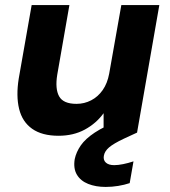

<svg xmlns="http://www.w3.org/2000/svg" viewBox="-20 -524 670 758"><path d="M211 12Q146 12 107 -15.5Q68 -43 55.5 -94Q43 -145 54 -214L105 -504H254L206 -229Q197 -173 213.5 -143.5Q230 -114 282 -114Q313 -114 340 -128Q367 -142 385.5 -168.5Q404 -195 411 -233L459 -504H609L521 0H389V-77Q360 -37 315 -12.5Q270 12 211 12ZM397 214Q358 214 328 202Q298 190 283.5 165.5Q269 141 275 104Q281 76 299 50Q317 24 354 -0.5Q391 -25 454 -50L500 -69L520 0L468 24Q428 43 410.5 58Q393 73 390 91Q387 108 398 118Q409 128 431 128Q446 128 466 124Q486 120 507 113L492 199Q471 206 446.5 210Q422 214 397 214Z"/></svg>

Font: DM Sans Black
Style: Italic
Weight: 900
Italic angle: -10°
Designer: Colophon Foundry, Jonny Pinhorn
Foundry: Colophon Foundry
Version: Version 4.004;gftools[0.9.30]